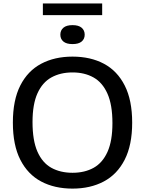

<svg xmlns="http://www.w3.org/2000/svg" viewBox="-20 -1075 834 1104"><path d="M397 9.5Q293.5 9.5 216.5 -31.5Q139.5 -72.5 96.8 -156.5Q54 -240.5 54 -370Q54 -499.5 96.8 -583.5Q139.5 -667.5 216.8 -708.5Q294 -749.5 397 -749.5Q500.5 -749.5 577.5 -708.5Q654.5 -667.5 697.2 -583.2Q740 -499 740 -370Q740 -241 697 -156.8Q654 -72.5 576.8 -31.5Q499.5 9.5 397 9.5ZM397 -81.5Q467 -81.5 518.5 -110.2Q570 -139 598.2 -202Q626.5 -265 626.5 -367Q626.5 -472 598 -536.2Q569.5 -600.5 518 -629.5Q466.5 -658.5 397 -658.5Q327.5 -658.5 275.8 -630Q224 -601.5 195.5 -538.5Q167 -475.5 167 -373Q167 -267.5 195.2 -203.2Q223.5 -139 275.2 -110.2Q327 -81.5 397 -81.5ZM397 -821.5Q362 -821.5 344.5 -836.2Q327 -851 327 -875.5Q327 -900.5 344.5 -915.5Q362 -930.5 397 -930.5Q432 -930.5 449.5 -915.5Q467 -900.5 467 -875.5Q467 -851 449.5 -836.2Q432 -821.5 397 -821.5ZM226.5 -988V-1055H567.5V-988Z"/></svg>

Font: Encode Sans SemiExpanded Medium
Style: Regular
Weight: 500
Width: 6
Designer: Multiple Designers
Foundry: Impallari Type
Version: Version 3.002